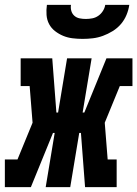

<svg xmlns="http://www.w3.org/2000/svg" viewBox="-45 -770 565 790"><path d="M-25 0V-114H27L89 -265L77 -416H40V-530H170L187 -307H194L231 -530H332L295 -307H302L393 -530H500V-416H448L386 -265L398 -114H435V0H305L288 -223H281L244 0H143L180 -223H173L82 0ZM295 -610Q274 -610 253.5 -612.5Q233 -615 215 -622.5Q197 -630 181.5 -642Q166 -654 157 -671Q148 -688 146.5 -708.5Q145 -729 148 -750H247Q245 -737 248.5 -725Q252 -713 261 -705Q270 -697 282.5 -694.5Q295 -692 308 -692Q321 -692 334.5 -694.5Q348 -697 359.5 -705Q371 -713 378.5 -725Q386 -737 388 -750H487Q484 -729 475.5 -708.5Q467 -688 452.5 -671Q438 -654 418.5 -642Q399 -630 378.5 -622.5Q358 -615 337 -612.5Q316 -610 295 -610Z"/></svg>

Font: Iosevka Slab Heavy
Style: Italic
Weight: 900
Italic angle: -9°
Monospace: yes
Designer: Belleve Invis
Foundry: Belleve Invis
Version: Version 11.1.0; ttfautohint (v1.8.3)